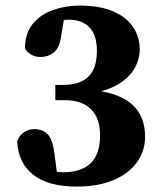

<svg xmlns="http://www.w3.org/2000/svg" viewBox="-20 -666 582 701"><path d="M182 -355.9H211.2Q249.9 -355.9 277.3 -368.7Q304.6 -381.4 319.2 -408.9Q333.8 -436.4 333.8 -479.8Q333.8 -537.7 306.7 -565.9Q279.6 -594.1 231.4 -594.1Q217.6 -594.1 199 -590.7Q180.4 -587.4 156.5 -580.1L216.9 -616.7L202.2 -527.5Q196.1 -489.8 175.6 -473.8Q155 -457.8 127.6 -457.8Q109.4 -457.8 94.5 -466.1Q79.5 -474.5 71.1 -489.7Q71.7 -544.3 99.2 -578.4Q126.6 -612.5 172.5 -629Q218.3 -645.6 270.5 -645.6Q344.4 -645.6 393 -624.5Q441.7 -603.4 465.9 -567.3Q490.1 -531.2 490.1 -485.7Q490.1 -450.2 471.1 -416.3Q452 -382.3 410.2 -357.5Q368.3 -332.6 300.2 -322.8V-339.1Q377.2 -332.6 422.8 -310.5Q468.4 -288.3 489 -252Q509.7 -215.6 509.7 -166.7Q509.7 -114.6 479.9 -73.4Q450.1 -32.2 394.3 -8.5Q338.5 15.2 260 15.2Q156.2 15.2 101.3 -27.9Q46.5 -71 42.6 -150.4Q51.6 -173.9 69.1 -184.2Q86.7 -194.6 104.8 -194.6Q135.6 -194.6 153.9 -175.8Q172.3 -157 178.7 -105.6L191 -11.6L143.1 -52.6Q162.6 -44.8 177.8 -40.9Q193 -37.1 210.7 -37.1Q276.8 -37.1 311.1 -70.1Q345.3 -103.2 345.3 -172.4Q345.3 -234.5 312.2 -267.3Q279.1 -300.1 217.3 -300.1H182Z"/></svg>

Font: Adobe Variable Font Prototype
Style: Regular
Weight: 389
Designer: Frank Grießhammer
Foundry: Adobe
Version: Version 1.004;hotconv 1.0.113;makeotfexe 2.5.65598